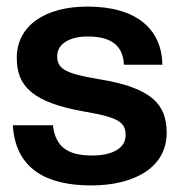

<svg xmlns="http://www.w3.org/2000/svg" viewBox="-20 -552 546 584"><path d="M257 12C391 12 487 -44 487 -148C487 -235 441 -285 282 -311C178 -328 154 -343 154 -381C154 -420 194 -441 246 -441C304 -441 354 -424 357 -355H474C472 -463 396 -532 246 -532C117 -532 31 -474 31 -376C31 -291 77 -240 240 -212C347 -194 362 -177 362 -140C362 -101 321 -79 261 -79C191 -79 149 -101 141 -171H19C27 -40 119 12 257 12Z"/></svg>

Font: Aspekta 600
Style: Regular
Weight: 600
Designer: Ivo Dolenc
Version: Version 2.100